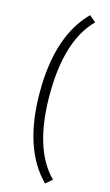

<svg xmlns="http://www.w3.org/2000/svg" viewBox="-148 -777 635 1104"><g transform="rotate(15 169.0 -225.0)"><path d="M243.2 -726.1C133.3 -616.2 78.1 -448.7 78.1 -224.6C78.1 -1 133.3 166 243.2 275.9L281.7 243.2C185.1 147 136.7 -9.3 136.7 -224.6C136.7 -440.9 185.1 -597.2 281.7 -693.4Z"/></g></svg>

Font: Estedad Light
Style: Regular
Weight: 300
Designer: Amin Abedi
Version: Version 7.3